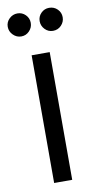

<svg xmlns="http://www.w3.org/2000/svg" viewBox="-104 -727 385 764"><g transform="rotate(-10 88.0 -345.0)"><path d="M152 -597Q133 -597 119.5 -611Q106 -625 106 -644Q106 -663 119.5 -676.5Q133 -690 152 -690Q172 -690 185.5 -676.5Q199 -663 199 -644Q199 -625 185.5 -611Q172 -597 152 -597ZM24 -597Q5 -597 -9 -611Q-23 -625 -23 -644Q-23 -663 -9 -676.5Q5 -690 24 -690Q43 -690 56.5 -676.5Q70 -663 70 -644Q70 -625 56.5 -611Q43 -597 24 -597ZM51 0V-516H124V0Z"/></g></svg>

Font: Stick No Bills
Style: Regular
Weight: 400
Version: Version 2.000